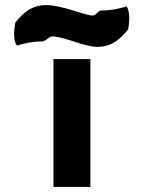

<svg xmlns="http://www.w3.org/2000/svg" viewBox="-20 -724 561 754"><path d="M142 -561C164 -561 169 -583 191 -581C246 -575 312 -540 363 -540C421 -540 454 -573 483 -608C491 -649 488 -680 478 -699C448 -690 418 -683 381 -683C360 -683 362 -662 339 -663C300 -669 220 -704 161 -704C103 -704 68 -671 40 -635C34 -602 33 -566 43 -551L47 -545C76 -554 105 -561 142 -561ZM335 10V-492H190V10Z"/></svg>

Font: Bluebird
Style: SfBdExt
Weight: 700
Designer: Jasper
Foundry: Cannot Into Space Fonts
Version: Version 0.98